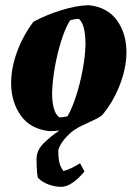

<svg xmlns="http://www.w3.org/2000/svg" viewBox="-20 -496 530 741"><path d="M216 225Q192 225 168.5 216.5Q145 208 127 191Q125 189 123 168.5Q121 148 121 118Q121 84 149 56.5Q177 29 209 8Q189 10 170 10Q97 2 60 -50.5Q23 -103 23 -175Q23 -234 46 -296.5Q69 -359 109 -412Q159 -439 217.5 -457Q276 -475 323 -476Q396 -468 432.5 -416Q469 -364 468 -290Q467 -231 441.5 -166Q416 -101 373 -50Q357 -39 336.5 -30Q316 -21 296 -11Q266 3 245.5 23Q225 43 215 60.5Q205 78 205 86Q205 128 214 146Q223 164 226 164Q243 159 259 151Q275 143 289 134L306 166Q297 177 282.5 191Q268 205 250.5 215Q233 225 216 225ZM209 -43Q217 -43 226.5 -44.5Q236 -46 241 -48Q258 -77 273.5 -125Q289 -173 299 -226.5Q309 -280 310 -325Q310 -358 304.5 -383.5Q299 -409 285 -423Q266 -423 250 -417Q232 -388 216.5 -339Q201 -290 191.5 -235.5Q182 -181 181 -136Q181 -104 187.5 -79Q194 -54 209 -43Z"/></svg>

Font: Labrada ExtraBold
Style: Italic
Weight: 800
Italic angle: -7°
Designer: Mercedes Jáuregui
Foundry: Omnibus-Type Team
Version: Version 1.000; ttfautohint (v1.8.4.7-5d5b)